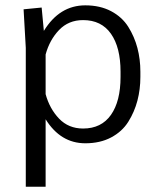

<svg xmlns="http://www.w3.org/2000/svg" viewBox="-20 -531 602 726"><path d="M510.8 -260V-240Q510.8 -193.3 499.6 -150.4Q488.3 -107.5 465 -70.4Q441.7 -33.3 400 -11.2Q358.3 10.8 302.5 10.8Q209.2 10.8 152.5 -80V175H77.5V-350L69.2 -495.8L137.5 -502.5L145.8 -414.2Q205 -510.8 302.5 -510.8Q358.3 -510.8 400 -488.8Q441.7 -466.7 465 -429.6Q488.3 -392.5 499.6 -349.6Q510.8 -306.7 510.8 -260ZM152.5 -175Q167.5 -120 203.3 -82.5Q239.2 -45 294.2 -45Q363.3 -45 399.6 -96.7Q435.8 -148.3 435.8 -240V-260Q435.8 -351.7 399.6 -403.3Q363.3 -455 294.2 -455Q239.2 -455 203.3 -417.5Q167.5 -380 152.5 -325Z"/></svg>

Font: Boon
Style: Regular
Weight: 400
Designer: Sungsit Sawaiwan
Foundry: FontUni
Version: Version 3.0